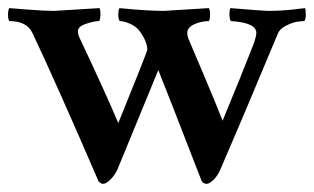

<svg xmlns="http://www.w3.org/2000/svg" viewBox="-22 -447 781 478"><path d="M112.3 -419.9Q116.2 -419.9 225.6 -426.8Q228.5 -421.9 228 -409.7Q227.5 -397.5 224.6 -394.5Q211.9 -394.5 191.9 -387.7Q171.9 -380.9 171.9 -369.1Q171.9 -362.3 174.8 -355.5Q241.2 -214.8 272.5 -140.6Q344.7 -318.4 344.7 -323.2Q344.7 -341.8 328.1 -366.2Q319.3 -379.9 303.2 -387.2Q287.1 -394.5 276.4 -394.5Q272.5 -398.4 272.5 -410.2Q272.5 -421.9 275.4 -426.8Q343.8 -419.9 385.7 -419.9Q388.7 -419.9 498 -426.8Q501 -421.9 501 -410.2Q501 -398.4 498 -394.5Q479.5 -394.5 461.9 -386.7Q444.3 -378.9 444.3 -365.2Q444.3 -357.4 446.3 -352.5Q452.1 -338.9 484.4 -262.7Q516.6 -186.5 532.2 -146.5Q583 -269.5 608.4 -335Q616.2 -356.4 616.2 -365.2Q616.2 -390.6 552.7 -394.5Q549.8 -397.5 549.3 -409.7Q548.8 -421.9 551.8 -426.8Q633.8 -419.9 645.5 -419.9Q663.1 -419.9 679.2 -420.9Q695.3 -421.9 711.9 -423.8Q728.5 -425.8 737.3 -426.8Q739.3 -422.9 739.3 -410.6Q739.3 -398.4 735.4 -394.5Q727.5 -394.5 716.3 -392.6Q705.1 -390.6 689.5 -382.8Q673.8 -375 668.9 -361.3Q578.1 -143.6 526.4 -24.4Q519.5 -8.8 509.3 1Q499 10.7 492.2 10.7Q486.3 10.7 480.5 4.9Q387.7 -234.4 372.1 -272.5L270.5 -25.4Q263.7 -10.7 252.9 0Q242.2 10.7 234.4 10.7Q229.5 10.7 223.6 4.9Q118.2 -239.3 58.6 -365.2Q44.9 -394.5 1 -394.5Q-2 -399.4 -2 -410.6Q-2 -421.9 1 -426.8Q2 -426.8 45.4 -423.3Q88.9 -419.9 112.3 -419.9Z"/></svg>

Font: Crimson
Style: Semibold
Weight: 600
Version: Version 0.8